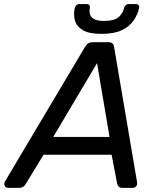

<svg xmlns="http://www.w3.org/2000/svg" viewBox="-61 -903 754 923"><path d="M-21.3 0Q-33.9 0 -38.5 -10.3Q-43.1 -20.6 -37.1 -30.6L347.7 -677.6Q353.7 -687.8 362.2 -693.9Q370.8 -700 384.3 -700H460Q473.5 -700 480 -693.9Q486.4 -687.8 487.4 -677.6L597.4 -30.6Q600.2 -16 594 -8Q587.9 0 577.7 0H526.9Q516 0 509.9 -5.7Q503.8 -11.3 501.8 -21.7L475.6 -159.3H148.4L61.7 -16.9Q57.5 -9.7 50 -4.8Q42.6 0 33.1 0ZM194.9 -244.6H465.6L405.5 -599.6ZM427.1 -740.2Q367.4 -740.2 337.3 -757.9Q307.1 -775.7 299.3 -804.4Q291.5 -833.1 298.2 -864.4Q300.2 -872.4 306.2 -877.9Q312.1 -883.4 321.2 -883.4H355.7Q364.7 -883.4 368.7 -877.9Q372.7 -872.4 370.7 -864.4Q367.9 -849.2 371.4 -835Q374.8 -820.9 390.7 -811.6Q406.7 -802.4 439.7 -802.4Q489.7 -802.4 510.5 -821.9Q531.2 -841.4 535.2 -864.4Q537.2 -872.4 543.2 -877.9Q549.2 -883.4 558.2 -883.4H592.7Q601.7 -883.4 605.7 -877.9Q609.7 -872.4 607.7 -864.4Q601 -833.1 581.3 -804.4Q561.7 -775.7 524.7 -757.9Q487.6 -740.2 427.1 -740.2Z"/></svg>

Font: Rubik Light
Style: Italic
Weight: 300
Italic angle: -12°
Designer: Hubert and Fischer
Foundry: Hubert and Fischer
Version: Version 2.300;gftools[0.9.30]